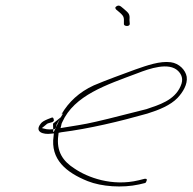

<svg xmlns="http://www.w3.org/2000/svg" viewBox="-20 -744 690 688"><path d="M126 -301C102 -271 136 -261 163 -265L173 -266L172 -256C160 -173 217 -126 294 -95C344 -75 419 -70 478 -83L499 -88C500 -88 501 -88 503 -91C508 -100 506 -102 504 -103C503 -103 500 -104 497 -103L477 -98C382 -75 294 -108 247 -140C206 -166 181 -201 189 -259L190 -268L199 -270C301 -283 409 -309 508 -337C550 -350 591 -367 616 -393C635 -413 653 -442 649 -469C645 -493 622 -517 592 -521C553 -526 508 -510 465 -495C414 -476 363 -458 316 -438C264 -414 226 -379 200 -334L206 -338L183 -298L179 -282H175L173 -279V-281H170C161 -280 154 -280 147 -281L130 -285L146 -298C147 -299 149 -301 150 -301L152 -302L166 -306C168 -306 172 -310 173 -311C173 -316 172 -326 164 -322L151 -317C139 -312 130 -307 126 -301ZM170 -301 198 -324C195 -319 192 -313 190 -308L173 -272L171 -271ZM197 -285 200 -297C200 -299 200 -300 203 -306C246 -403 362 -440 471 -481C517 -499 585 -522 618 -490C630 -478 639 -461 627 -435C605 -384 549 -368 505 -353C447 -339 382 -321 324 -308C278 -297 243 -293 209 -287ZM393 -716C393 -715 395 -711 396 -710L408 -700C418 -691 425 -686 424 -669V-657C425 -649 446 -648 445 -659L444 -672V-673C446 -694 441 -697 424 -712L413 -721C409 -723 408 -724 405 -724C400 -724 394 -720 393 -716ZM424 -712Z"/></svg>

Font: Stray Cat
Style: ExLtExtObl
Weight: 200
Version: Version 1.0